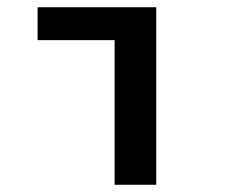

<svg xmlns="http://www.w3.org/2000/svg" viewBox="-20 -511 640 531"><path d="M297 0V-400H84V-491H412V0Z"/></svg>

Font: Source Code Pro ExtraLight SemiBold
Style: Regular
Weight: 600
Monospace: yes
Version: Version 1.018;hotconv 1.0.116;makeotfexe 2.5.65601